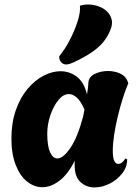

<svg xmlns="http://www.w3.org/2000/svg" viewBox="-20 -816 604 841"><path d="M394 5Q359 5 333 -18Q307 -41 307 -93Q307 -98 307 -103Q307 -108 308 -113Q278 -53 240.5 -24.5Q203 4 165 4Q130 4 99 -20.5Q68 -45 49 -93Q30 -141 30 -209Q30 -279 49.5 -334Q69 -389 101 -427Q133 -465 171 -484.5Q209 -504 245 -504Q285 -504 317 -479.5Q349 -455 361 -402Q364 -419 365.5 -433Q367 -447 367 -452Q368 -479 394.5 -492Q421 -505 453 -505Q481 -505 506 -494Q531 -483 540 -457L542 -451Q530 -424 518 -386Q506 -348 496 -306.5Q486 -265 480 -225.5Q474 -186 474 -156Q474 -123 481 -110.5Q488 -98 498 -98Q515 -98 529 -122L537 -118Q537 -84 515 -56Q493 -28 460 -11.5Q427 5 394 5ZM231 -122Q257 -122 288.5 -168.5Q320 -215 343 -302Q345 -311 347 -319.5Q349 -328 350 -336Q334 -373 316.5 -388.5Q299 -404 282 -404Q257 -404 235.5 -377.5Q214 -351 200.5 -311Q187 -271 187 -231Q187 -176 199.5 -149Q212 -122 231 -122ZM298 -541Q270 -528 254.5 -538Q239 -548 239 -569Q264 -599 285.5 -640.5Q307 -682 320 -722.5Q333 -763 330 -791Q356 -799 384.5 -795Q413 -791 435.5 -776.5Q458 -762 467 -737.5Q476 -713 462 -681Q451 -655 432.5 -632Q414 -609 382 -587Q350 -565 298 -541Z"/></svg>

Font: Agbalumo
Style: Regular
Weight: 400
Designer: Raphael Alegbeleye
Foundry: Sorkin Type Co.
Version: Version 1.000; ttfautohint (v1.8.4)